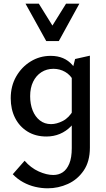

<svg xmlns="http://www.w3.org/2000/svg" viewBox="-20 -729 575 1038"><path d="M238 289Q204 289 170 281Q136 273 105 256Q74 239 49 213L113 140Q147 179 189.5 198Q232 217 268 217Q297 217 319 202.5Q341 188 354.5 156Q368 124 368 72V-339L386 -410L466 -428V69Q466 144 432.5 193Q399 242 347 265.5Q295 289 238 289ZM231 9Q172 9 128.5 -18Q85 -45 61.5 -91.5Q38 -138 38 -198Q38 -264 67.5 -315.5Q97 -367 146 -397Q195 -427 254 -427Q292 -427 321 -414.5Q350 -402 371 -378Q392 -354 403 -320L379 -290Q361 -324 332 -340.5Q303 -357 269 -357Q232 -357 203.5 -338.5Q175 -320 159 -287Q143 -254 143 -209Q143 -166 156.5 -132Q170 -98 195.5 -78Q221 -58 256 -58Q286 -58 319.5 -75Q353 -92 377 -134L412 -115Q390 -73 363.5 -46Q337 -19 303.5 -5Q270 9 231 9ZM230 -507 248 -566 337 -709H409L298 -507ZM230 -507 118 -709H190L280 -564L298 -507Z"/></svg>

Font: Ysabeau Infant SemiBold
Style: Regular
Weight: 600
Designer: Christian Thalmann (Catharsis Fonts)
Version: Version 2.002; featfreeze: ss01,ss02,lnum